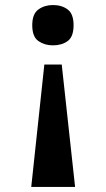

<svg xmlns="http://www.w3.org/2000/svg" viewBox="-20 -562 422 762"><path d="M225 -306 278 180H104L156 -306ZM190 -542Q225 -542 248.5 -524.5Q272 -507 272 -462Q272 -416 248.5 -399Q225 -382 190 -382Q157 -382 132.5 -399Q108 -416 108 -462Q108 -507 132.5 -524.5Q157 -542 190 -542Z"/></svg>

Font: Noto Serif Oriya
Style: Bold
Weight: 700
Designer: David Williams
Foundry: Google LLC, David Williams
Version: Version 1.051; ttfautohint (v1.8.4.7-5d5b)